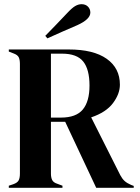

<svg xmlns="http://www.w3.org/2000/svg" viewBox="-20 -896 668 916"><path d="M22 0V-10L43 -17Q63 -24 69 -35.5Q75 -47 75 -68V-591Q75 -611 69.5 -622.5Q64 -634 45 -641L22 -650V-660H308Q426 -660 489 -615.5Q552 -571 552 -492Q552 -448 519 -404Q486 -360 415 -336L554 -60Q563 -43 574.5 -32.5Q586 -22 605 -14L618 -9V0H439L291 -315H223V-68Q223 -49 229 -37Q235 -25 254 -19L278 -10V0ZM223 -335H271Q343 -335 375 -373.5Q407 -412 407 -488Q407 -565 377 -602.5Q347 -640 276 -640H223ZM196 -725Q222 -751 248 -778.5Q274 -806 298 -831Q323 -858 338.5 -867Q354 -876 369 -876Q388 -876 399.5 -864.5Q411 -853 411 -836Q411 -804 349 -776Q312 -760 277.5 -745Q243 -730 206 -713Z"/></svg>

Font: DM Serif Display
Style: Regular
Weight: 400
Designer: Colophon Foundry, Frank Grießhammer
Foundry: Colophon Foundry
Version: Version 5.200; ttfautohint (v1.8.3)